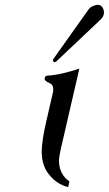

<svg xmlns="http://www.w3.org/2000/svg" viewBox="-20 -762 446 787"><path d="M211.4 -510.7Q209.5 -509.3 209 -508.8Q200.2 -504.9 197.8 -511.7Q196.8 -515.1 198.2 -519.5L340.8 -720.2Q347.7 -731 357.9 -735.8Q371.1 -742.2 380.4 -742.2Q397.5 -742.2 404.3 -722.7Q406.2 -716.3 406.2 -710.4Q406.2 -706.5 405.3 -703.1Q402.8 -691.9 392.6 -682.1ZM229 -150.4Q221.7 -119.1 221.7 -100.6Q221.7 -97.2 222.2 -94.7Q225.6 -44.9 264.6 -18.6L259.3 4.9Q209.5 -7.3 176.3 -52.7Q153.3 -85 151.4 -130.4Q151.4 -134.8 150.9 -139.2Q150.9 -184.6 170.9 -270L196.8 -382.3Q198.7 -390.1 198.2 -396.5Q198.2 -415.5 182.1 -421.9Q160.6 -430.7 163.1 -441.9Q165.5 -452.1 175.3 -452.1Q207 -454.1 239.3 -461.9Q272 -469.7 305.2 -480.5Z"/></svg>

Font: Caudex
Style: Italic
Weight: 400
Italic angle: -13°
Version: Version 1.04